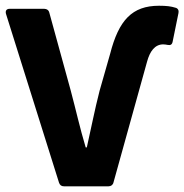

<svg xmlns="http://www.w3.org/2000/svg" viewBox="-22 -655 648 675"><path d="M-1 -606.4 185.5 -12.7C188.5 -3.9 194.3 0 203.1 0H359.4C368.2 0 375 -4.9 377 -13.7L495.1 -438.5C504.9 -474.6 522.5 -499 551.8 -499C557.6 -499 562.5 -498 567.4 -497.1C577.1 -495.1 583 -498 585 -508.8L605.5 -609.4C607.4 -618.2 603.5 -626 594.7 -627.9C579.1 -632.8 563.5 -634.8 537.1 -634.8C442.4 -634.8 395.5 -584 365.2 -465.8L328.1 -335.9C310.5 -267.6 298.8 -205.1 283.2 -136.7H279.3C258.8 -205.1 245.1 -267.6 226.6 -336.9L151.4 -610.4C149.4 -619.1 142.6 -624 133.8 -624H11.7C1 -624 -3.9 -617.2 -1 -606.4Z"/></svg>

Font: Ed Sans Neue
Style: Bold
Weight: 700
Designer: Stephen Hutchings
Version: Version 1.004;PS 001.004;hotconv 1.0.88;makeotf.lib2.5.64775